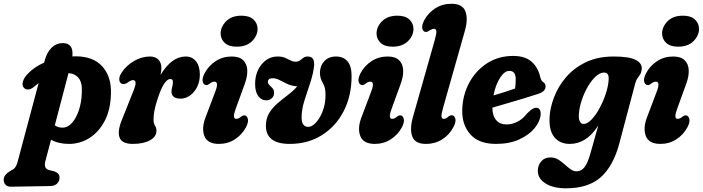

<svg xmlns="http://www.w3.org/2000/svg" viewBox="-106 -752 3720 1016"><path d="M73 -292Q58 -279.5 43.8 -278.5Q29.5 -277.5 20.5 -287.5Q9 -300 15.5 -321.2Q22 -342.5 41 -361.5Q74.5 -397.5 127.5 -420.5L130.5 -431.5Q142 -475 167 -499.5Q192 -524 227 -524Q284 -524 277 -453.5Q285.5 -454 294 -454Q388 -454 436.2 -399.5Q484.5 -345 481 -255.5Q479 -171 447.8 -111.8Q416.5 -52.5 366.8 -21.5Q317 9.5 259.5 9.5Q203.5 9.5 164 -12.5L134 101Q123.5 140 154 148L178 154Q209 162.5 209 187.5Q209 207.5 195.5 220Q182 232.5 160.5 232.5L-47 236Q-66 236.5 -76.2 226.2Q-86.5 216 -86.5 198.5Q-86.5 173.5 -51.5 152.5Q-33.5 144 -26.2 134.5Q-19 125 -14.5 110.5L98.5 -312.5Q85.5 -303 73 -292ZM327 -262.5Q330 -315 310 -339Q290 -363 256.5 -365L184 -89Q200.5 -76.5 225.5 -76.5Q252 -76.5 274.5 -101.2Q297 -126 311.2 -168.2Q325.5 -210.5 327 -262.5Z M546.5 -307.5Q529.5 -308 525.8 -325.8Q522 -343.5 536.5 -366Q561 -404.5 602.5 -428.8Q644 -453 687.5 -453Q716.5 -453 732.2 -436.5Q748 -420 748 -393Q748 -377.5 743.5 -355.5Q802.5 -453 876.5 -453Q911 -453 931.2 -427.5Q951.5 -402 951.5 -357Q951.5 -320 936.8 -291.2Q922 -262.5 898.8 -246.2Q875.5 -230 850.5 -230Q823 -230 812.2 -240.5Q801.5 -251 801.5 -266Q801.5 -280 805.2 -291.8Q809 -303.5 809 -318Q809 -334 795 -334Q779.5 -334 762 -307.8Q744.5 -281.5 726 -222.5Q714.5 -186.5 710.5 -163.5Q706.5 -140.5 706.5 -120Q706.5 -99 714.2 -87Q722 -75 722 -60Q722 -28.5 687.5 -9.5Q653 9.5 597 9.5Q539.5 9.5 526.8 -24.2Q514 -58 540.5 -121.5L598.5 -267Q612.5 -301 611.5 -314.5Q610.5 -328 597.5 -328Q586.5 -328 565.5 -312.5Q555.5 -306.5 546.5 -307.5Z M1146.5 -505Q1105 -505 1083.5 -524.8Q1062 -544.5 1061.5 -574.5Q1061.5 -610 1090.5 -639.5Q1119.5 -669 1172 -669Q1213.5 -669 1235 -649.2Q1256.5 -629.5 1257 -599.5Q1257 -563.5 1227.8 -534.2Q1198.5 -505 1146.5 -505ZM1141 -175.5Q1121.5 -123 1144 -123Q1156.5 -123 1171.5 -136Q1179.5 -142 1187.5 -141.5Q1200 -141 1205.2 -124.5Q1210.5 -108 1196 -79Q1174.5 -39 1137 -14.8Q1099.5 9.5 1052.5 9.5Q991 9.5 975.2 -33Q959.5 -75.5 983 -134.5L1033.5 -268Q1053.5 -320 1028.5 -320Q1016 -320 1000.5 -307Q992.5 -301 985 -302Q972 -302.5 967 -318.8Q962 -335 976.5 -364Q997.5 -404 1035.2 -428.5Q1073 -453 1120 -453Q1161 -453 1181 -433.2Q1201 -413.5 1202.5 -381Q1204 -348.5 1189.5 -309Z M1754.5 -350.5Q1754.5 -244.5 1712.5 -163.5Q1670.5 -82.5 1596.8 -36.5Q1523 9.5 1427 9.5Q1300.5 9.5 1301 -87.5Q1301.5 -126.5 1319 -154.8Q1336.5 -183 1362.8 -205.5Q1389 -228 1417.2 -249.2Q1445.5 -270.5 1467 -295Q1437.5 -297 1415 -307.5Q1392.5 -318 1373.8 -328Q1355 -338 1337 -338Q1311.5 -338 1311.5 -317.5Q1311.5 -309 1326 -295.5Q1335 -287 1339.8 -280.2Q1344.5 -273.5 1344.5 -262Q1345 -244 1332.8 -232.5Q1320.5 -221 1302.5 -221Q1278 -221 1261 -243.2Q1244 -265.5 1244 -307Q1244 -369.5 1278.2 -411.2Q1312.5 -453 1364 -453Q1387 -453 1402.8 -446Q1418.5 -439 1431.5 -432.2Q1444.5 -425.5 1457.5 -425.5Q1472.5 -425.5 1481.2 -432.2Q1490 -439 1499 -446Q1508 -453 1523 -453Q1558 -453 1556.5 -408.5Q1553 -366.5 1536.8 -317.8Q1520.5 -269 1505.2 -220.8Q1490 -172.5 1490 -130.5Q1490 -103 1499.8 -91.8Q1509.5 -80.5 1524.5 -80.5Q1545 -80.5 1566.2 -103.8Q1587.5 -127 1602 -165Q1616.5 -203 1616.5 -248Q1616.5 -272.5 1613.2 -286Q1610 -299.5 1603 -311Q1587 -338 1587 -366.5Q1587 -403 1609.8 -428Q1632.5 -453 1672.5 -453Q1710.5 -453 1732.5 -428Q1754.5 -403 1754.5 -350.5Z M1971.5 -505Q1930 -505 1908.5 -524.8Q1887 -544.5 1886.5 -574.5Q1886.5 -610 1915.5 -639.5Q1944.5 -669 1997 -669Q2038.5 -669 2060 -649.2Q2081.5 -629.5 2082 -599.5Q2082 -563.5 2052.8 -534.2Q2023.5 -505 1971.5 -505ZM1966 -175.5Q1946.5 -123 1969 -123Q1981.5 -123 1996.5 -136Q2004.5 -142 2012.5 -141.5Q2025 -141 2030.2 -124.5Q2035.5 -108 2021 -79Q1999.5 -39 1962 -14.8Q1924.5 9.5 1877.5 9.5Q1816 9.5 1800.2 -33Q1784.5 -75.5 1808 -134.5L1858.5 -268Q1878.5 -320 1853.5 -320Q1841 -320 1825.5 -307Q1817.5 -301 1810 -302Q1797 -302.5 1792 -318.8Q1787 -335 1801.5 -364Q1822.5 -404 1860.2 -428.5Q1898 -453 1945 -453Q1986 -453 2006 -433.2Q2026 -413.5 2027.5 -381Q2029 -348.5 2014.5 -309Z M2354 -589 2239 -183Q2229 -148 2230.2 -135.5Q2231.5 -123 2242 -123Q2254 -123 2266.5 -135Q2276.5 -142.5 2285.5 -142Q2298 -141.5 2303.2 -125Q2308.5 -108.5 2293.5 -79.5Q2273 -40 2235 -15.2Q2197 9.5 2147 9.5Q2090 9.5 2075.5 -30Q2061 -69.5 2079.5 -134L2194.5 -539.5Q2204.5 -574.5 2203 -587Q2201.5 -599.5 2191 -599.5Q2181 -599.5 2167.5 -591Q2154 -582 2146.5 -583Q2134 -583.5 2129 -599.8Q2124 -616 2139 -645Q2159.5 -683.5 2197.2 -707.8Q2235 -732 2283 -732Q2341 -732 2356.5 -692.5Q2372 -653 2354 -589Z M2755 -146.5Q2752.5 -110.5 2723.5 -74.5Q2694.5 -38.5 2642.2 -14.5Q2590 9.5 2518.5 9.5Q2427.5 9.5 2382.8 -41.2Q2338 -92 2340 -170Q2342 -249 2377 -314Q2412 -379 2472 -417.5Q2532 -456 2609.5 -456Q2673 -456 2707 -425.5Q2741 -395 2752 -347Q2755.5 -333 2758.8 -327.8Q2762 -322.5 2767.5 -318.5Q2780.5 -310 2781 -295.5Q2781.5 -282.5 2772 -272Q2762.5 -261.5 2736.5 -253.5Q2706.5 -243.5 2665 -231Q2623.5 -218.5 2579.8 -205.8Q2536 -193 2499.5 -182.5Q2499.5 -140 2519.2 -116.8Q2539 -93.5 2575 -93.5Q2602.5 -93.5 2631 -107.2Q2659.5 -121 2682.5 -151Q2717 -186.5 2737.5 -181Q2748 -178 2752 -168.5Q2756 -159 2755 -146.5ZM2589.5 -377Q2563.5 -377 2539.8 -339.8Q2516 -302.5 2505.5 -247Q2535 -255.5 2565.5 -265.2Q2596 -275 2619.5 -283.5Q2623 -303.5 2623 -333Q2623 -377 2589.5 -377Z M3171.5 6Q3139.5 127 3073 185.8Q3006.5 244.5 2889.5 244.5Q2822.5 244.5 2781.2 219Q2740 193.5 2740 152Q2740 122.5 2758 101.8Q2776 81 2807 81Q2829.5 81 2847.5 92Q2865.5 103 2881.5 117.5Q2897.5 132 2912.8 143.2Q2928 154.5 2944.5 154.5Q2970 154.5 2987 132.8Q3004 111 3017.5 62.5L3060 -88Q3027 -37 2989.5 -13.8Q2952 9.5 2909.5 9.5Q2857 9.5 2828 -25.2Q2799 -60 2802 -130Q2804.5 -181 2825.8 -237.2Q2847 -293.5 2888.5 -342.5Q2930 -391.5 2993 -422.2Q3056 -453 3142 -453Q3225.5 -453 3260 -434Q3294.5 -415 3289.5 -383Q3287.5 -367 3281 -357.5Q3274.5 -348 3267 -337.5Q3259.5 -327 3254.5 -307ZM2957.5 -150Q2955 -123.5 2962.2 -109.8Q2969.5 -96 2981.5 -96Q3002.5 -96 3025.5 -120.8Q3048.5 -145.5 3068.8 -183.5Q3089 -221.5 3101.8 -262.8Q3114.5 -304 3115 -337Q3115.5 -368 3090 -368Q3069 -368 3046.8 -347.8Q3024.5 -327.5 3005.2 -294.8Q2986 -262 2973 -223.8Q2960 -185.5 2957.5 -150Z M3482.5 -505Q3441 -505 3419.5 -524.8Q3398 -544.5 3397.5 -574.5Q3397.5 -610 3426.5 -639.5Q3455.5 -669 3508 -669Q3549.5 -669 3571 -649.2Q3592.5 -629.5 3593 -599.5Q3593 -563.5 3563.8 -534.2Q3534.5 -505 3482.5 -505ZM3477 -175.5Q3457.5 -123 3480 -123Q3492.5 -123 3507.5 -136Q3515.5 -142 3523.5 -141.5Q3536 -141 3541.2 -124.5Q3546.5 -108 3532 -79Q3510.5 -39 3473 -14.8Q3435.5 9.5 3388.5 9.5Q3327 9.5 3311.2 -33Q3295.5 -75.5 3319 -134.5L3369.5 -268Q3389.5 -320 3364.5 -320Q3352 -320 3336.5 -307Q3328.5 -301 3321 -302Q3308 -302.5 3303 -318.8Q3298 -335 3312.5 -364Q3333.5 -404 3371.2 -428.5Q3409 -453 3456 -453Q3497 -453 3517 -433.2Q3537 -413.5 3538.5 -381Q3540 -348.5 3525.5 -309Z"/></svg>

Font: Fraunces 144pt S100
Style: Bold Italic
Weight: 700
Italic angle: -16°
Version: Version 1.000; ttfautohint (v1.8.3)